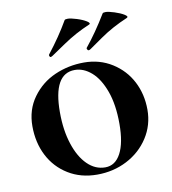

<svg xmlns="http://www.w3.org/2000/svg" viewBox="-70 -628 629 702"><g transform="rotate(-10 244.5 -277.0)"><path d="M220.2 -377.9Q140.1 -377.9 140.1 -234.9Q140.1 -168 157 -116.5Q173.8 -64.9 202.9 -36.4Q231.9 -7.8 269 -7.8Q306.2 -7.8 326.7 -46.4Q347.2 -85 347.2 -156Q347.2 -227.1 329.1 -277.1Q311 -327.1 282 -352.5Q252.9 -377.9 220.2 -377.9ZM57.1 -92.5Q32.2 -141.1 32.2 -202.1Q32.2 -263.2 65.2 -308.6Q98.1 -354 149.2 -376.5Q200.2 -398.9 258.1 -398.9Q315.9 -398.9 362.1 -369.9Q408.2 -340.8 432.6 -293.5Q457 -246.1 457 -189Q457 -131.8 427 -85.4Q397 -39.1 346.4 -12.9Q295.9 13.2 235.4 13.2Q174.8 13.2 128.4 -15.4Q82 -43.9 57.1 -92.5ZM277.8 -450.2Q316.9 -498 356.9 -564Q358.9 -566.9 368.7 -566.9Q378.4 -566.9 400.1 -560.1Q421.9 -553.2 435.5 -544.7Q449.2 -536.1 440.9 -532.2Q384.3 -508.3 339.6 -477.1Q294.9 -445.8 290.5 -442.9Q286.1 -439.9 283.2 -439.9Q280.3 -439.9 278.1 -444.1Q275.9 -448.2 277.8 -450.2ZM138.2 -450.2Q183.1 -507.3 215.8 -564Q217.8 -566.9 228 -566.9Q238.3 -566.9 260.3 -560.1Q282.2 -553.2 295.7 -544.7Q309.1 -536.1 300.8 -532.2Q248.5 -510.3 201.2 -478Q153.8 -445.8 149.4 -442.9Q145 -439.9 142.1 -439.9Q139.2 -439.9 137.7 -444.1Q136.2 -448.2 138.2 -450.2Z"/></g></svg>

Font: Cormorant-Bold
Style: Bold
Weight: 700
Designer: Christian Thalmann (Catharsis Fonts)
Version: Version 3.000